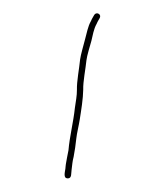

<svg xmlns="http://www.w3.org/2000/svg" viewBox="-173 -703 704 821"><g transform="rotate(30 179.0 -293.0)"><path d="M50 -618V-609C50 -602 50 -595 51 -588C51 -562 62 -533 68 -509C73 -491 86 -439 93 -423C109 -388 127 -335 146 -304C159 -282 166 -260 177 -233C202 -177 219 -115 244 -62C251 -43 257 -22 264 -5C266 1 267 1 272 13C278 28 284 53 301 44C318 35 302 17 297 3C289 -17 283 -27 277 -49C268 -75 259 -97 248 -122C239 -142 229 -177 220 -200C205 -239 188 -284 169 -318C151 -347 133 -401 118 -434C111 -449 99 -500 95 -516C89 -537 78 -565 78 -590C77 -597 77 -603 77 -609V-618C77 -626 72 -632 64 -632C56 -632 50 -626 50 -618Z"/></g></svg>

Font: Electronic
Style: Lt
Weight: 300
Version: Version 1.011